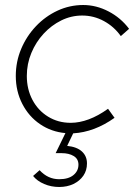

<svg xmlns="http://www.w3.org/2000/svg" viewBox="-20 -522 535 766"><path d="M216 224Q184 224 156 212Q128 200 112 180L138 157Q171 193 216 193Q253 193 273 176.5Q293 160 293 135Q293 112 274 100.5Q255 89 226 89H202L241 9Q185 4 140 -26.5Q95 -57 69 -107.5Q43 -158 43 -219Q43 -276 64.5 -327Q86 -378 123.5 -417.5Q161 -457 209.5 -479.5Q258 -502 312 -502Q364 -502 413 -476.5Q462 -451 495 -407L462 -378Q435 -416 394.5 -438Q354 -460 308 -460Q264 -460 224.5 -440.5Q185 -421 154 -387.5Q123 -354 105 -310.5Q87 -267 87 -219Q87 -166 109.5 -123.5Q132 -81 172 -56.5Q212 -32 262 -32Q297 -32 334.5 -46Q372 -60 411 -88L437 -52Q357 5 272 10L248 60Q287 64 307 82.5Q327 101 327 130Q327 158 312.5 179Q298 200 273 212Q248 224 216 224Z"/></svg>

Font: Red Hat Display
Style: Italic
Weight: 300
Italic angle: -12°
Designer: Pentagram, MCKL
Foundry: Pentagram, MCKL
Version: Version 1.023